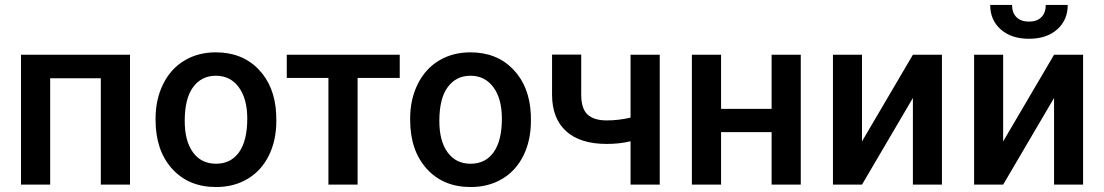

<svg xmlns="http://www.w3.org/2000/svg" viewBox="-20 -751 4491 781"><path d="M508.8 0H390.1V-432.6H184.1V0H65.4V-528.3H508.8Z M612.8 0ZM612.8 -269Q612.8 -346.7 643.6 -408.9Q674.3 -471.2 730 -504.6Q785.6 -538.1 857.9 -538.1Q964.8 -538.1 1031.5 -469.2Q1098.1 -400.4 1103.5 -286.6L1104 -258.8Q1104 -180.7 1074 -119.1Q1043.9 -57.6 988 -23.9Q932.1 9.8 858.9 9.8Q747.1 9.8 679.9 -64.7Q612.8 -139.2 612.8 -263.2ZM731.4 -258.8Q731.4 -177.2 765.1 -131.1Q798.8 -85 858.9 -85Q918.9 -85 952.4 -131.8Q985.8 -178.7 985.8 -269Q985.8 -349.1 951.4 -396Q917 -442.9 857.9 -442.9Q799.8 -442.9 765.6 -396.7Q731.4 -350.6 731.4 -258.8Z M1606 -434.1H1434.6V0H1315.9V-434.1H1146.5V-528.3H1606Z M1648.4 0ZM1648.4 -269Q1648.4 -346.7 1679.2 -408.9Q1710 -471.2 1765.6 -504.6Q1821.3 -538.1 1893.6 -538.1Q2000.5 -538.1 2067.1 -469.2Q2133.8 -400.4 2139.2 -286.6L2139.6 -258.8Q2139.6 -180.7 2109.6 -119.1Q2079.6 -57.6 2023.7 -23.9Q1967.8 9.8 1894.5 9.8Q1782.7 9.8 1715.6 -64.7Q1648.4 -139.2 1648.4 -263.2ZM1767.1 -258.8Q1767.1 -177.2 1800.8 -131.1Q1834.5 -85 1894.5 -85Q1954.6 -85 1988 -131.8Q2021.5 -178.7 2021.5 -269Q2021.5 -349.1 1987.1 -396Q1952.6 -442.9 1893.6 -442.9Q1835.4 -442.9 1801.3 -396.7Q1767.1 -350.6 1767.1 -258.8Z M2663.6 0H2544.9V-176.3Q2499 -165.5 2448.2 -165.5Q2339.8 -165.5 2282.7 -217.5Q2225.6 -269.5 2225.6 -366.7V-528.8H2344.2V-366.7Q2344.2 -309.1 2369.9 -285.2Q2395.5 -261.2 2448.2 -261.2Q2496.1 -261.2 2544.9 -272.5V-528.3H2663.6Z M3237.3 0H3118.7V-213.4H2913.1V0H2794.4V-528.3H2913.1V-308.1H3118.7V-528.3H3237.3Z M3693.4 -528.3H3811.5V0H3693.4V-352.5L3486.3 0H3368.2V-528.3H3486.3V-175.8Z M3942.4 0ZM4267.6 -528.3H4385.7V0H4267.6V-352.5L4060.5 0H3942.4V-528.3H4060.5V-175.8ZM4323.2 -731Q4323.2 -669.4 4280.3 -631.3Q4237.3 -593.3 4165.5 -593.3Q4093.8 -593.3 4050.8 -631.3Q4007.8 -669.4 4007.8 -731H4096.7Q4096.7 -698.7 4115 -680.9Q4133.3 -663.1 4165.5 -663.1Q4197.8 -663.1 4215.8 -680.9Q4233.9 -698.7 4233.9 -731Z"/></svg>

Font: Roboto Medium
Style: Regular
Weight: 500
Designer: Google
Version: Version 2.134; 2016; ttfautohint (v1.6)